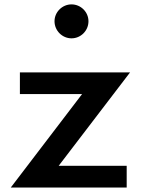

<svg xmlns="http://www.w3.org/2000/svg" viewBox="-20 -834 636 854"><path d="M298 -663.5C339.5 -663.5 373.5 -697.5 373.5 -739.5C373.5 -780.5 339.5 -814.5 298 -814.5C257 -814.5 222.5 -780.5 222.5 -739.5C222.5 -697.5 257 -663.5 298 -663.5ZM543.5 0V-96.5H241L558.5 -512H68.5V-415.5H345L28 0Z"/></svg>

Font: Spartan SemiBold
Style: Regular
Weight: 600
Designer: Matt Bailey, Mirko Velimirovic
Foundry: Matt Bailey
Version: Version 1.003